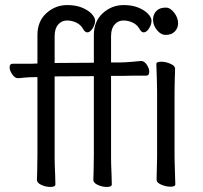

<svg xmlns="http://www.w3.org/2000/svg" viewBox="-20 -728 802 759"><path d="M635 -590Q616 -590 600.5 -609Q585 -628 585 -650Q585 -671 598 -684.5Q611 -698 635 -698Q653 -698 668.5 -678Q684 -658 684 -636Q684 -617 671 -603.5Q658 -590 635 -590ZM196 -426V-105Q196 -79 198 -37L199 1Q199 11 179 11Q161 11 143.5 3Q126 -5 126 -17Q126 -35 127 -49L128 -116V-423H115Q96 -423 74 -421Q60 -419 51 -419H50Q39 -419 28.5 -434Q18 -449 18 -462Q18 -476 30 -476H104L128 -477V-589Q128 -644 163.5 -676Q199 -708 246 -708Q280 -708 305 -697.5Q330 -687 343 -672.5Q356 -658 356 -646Q356 -631 346 -615.5Q336 -600 325 -600Q317 -600 310 -611Q300 -630 282 -638.5Q264 -647 245 -647Q224 -647 210 -631Q196 -615 196 -585V-479L351 -480V-589Q351 -644 386.5 -676Q422 -708 469 -708Q503 -708 528 -697.5Q553 -687 566 -672.5Q579 -658 579 -646Q579 -631 569 -615.5Q559 -600 548 -600Q540 -600 533 -611Q523 -630 505 -638.5Q487 -647 468 -647Q447 -647 433 -631Q419 -615 419 -585V-481H451Q469 -481 499.5 -483.5Q530 -486 537 -487H538Q550 -487 560 -472.5Q570 -458 570 -444Q570 -429 558 -429Q488 -429 462 -428H419V-105Q419 -79 421 -37L422 1Q422 11 402 11Q384 11 366.5 3Q349 -5 349 -17Q349 -35 350 -49L351 -116V-427ZM600 -417 598 -475Q598 -484 617 -484Q635 -484 653.5 -476Q672 -468 672 -457Q672 -436 671 -421L670 -368V-105L671 -67L673 1Q673 10 654 10Q636 10 617.5 2Q599 -6 599 -17L601 -105V-368Z"/></svg>

Font: Iansui
Style: Regular
Weight: 400
Designer: But Ko / Fontworks Inc.
Foundry: zi-hi.com / Fontworks Inc.
Version: Version 1.002